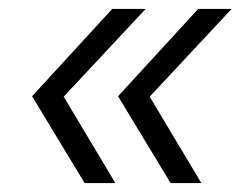

<svg xmlns="http://www.w3.org/2000/svg" viewBox="-20 -530 564 431"><path d="M363 -119 245 -314 425 -510H500L316 -313L432 -119ZM170 -119 52 -314 232 -510H307L123 -313L239 -119Z"/></svg>

Font: MuseoModerno Thin Light
Style: Italic
Weight: 300
Italic angle: -9°
Version: Version 1.003